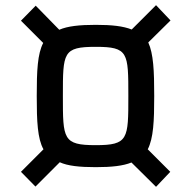

<svg xmlns="http://www.w3.org/2000/svg" viewBox="-20 -715 739 742"><path d="M583 7 638 -51 551 -138C573 -181 576 -247 576 -344C576 -442 573 -507 553 -551L639 -636L583 -695L489 -601C456 -614 413 -619 350 -619C287 -619 241 -614 209 -600L118 -693L61 -635L147 -549C125 -507 122 -442 122 -344C122 -246 125 -179 148 -138L61 -51L117 6L211 -88C241 -74 287 -69 350 -69C412 -69 456 -74 488 -87ZM350 -154C223 -154 223 -178 223 -344C223 -512 223 -534 350 -534C476 -534 476 -512 476 -344C476 -178 476 -154 350 -154Z"/></svg>

Font: Saira UNSAM Medium SC
Style: Regular
Weight: 500
Designer: Hector Gatti with collaboration of the Omnibus-Type team
Foundry: Omnibus-Type
Version: Version 1.072;PS 001.072;hotconv 1.0.88;makeotf.lib2.5.64775